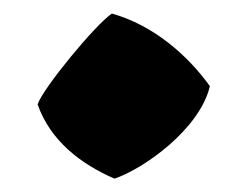

<svg xmlns="http://www.w3.org/2000/svg" viewBox="-20 -452 377 289"><path d="M36.6 -294.9C55.7 -240.2 101.6 -205.1 152.3 -183.1C196.3 -197.8 280.8 -257.8 295.9 -322.3C262.7 -368.7 210.9 -414.1 148.4 -431.6C123.5 -415 44.4 -318.8 36.6 -294.9Z"/></svg>

Font: Fruktur
Style: Regular
Weight: 400
Designer: Viktoriya Grabowska
Foundry: Viktoriya Grabowska
Version: Version 1.002